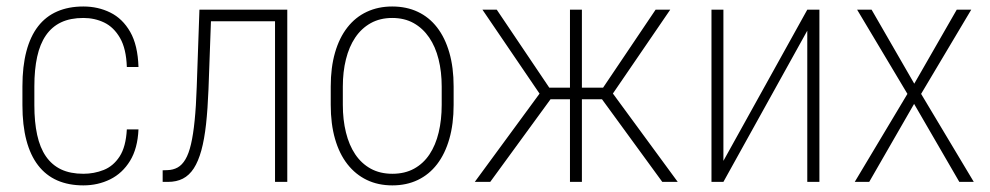

<svg xmlns="http://www.w3.org/2000/svg" viewBox="-20 -558 3038 589"><path d="M235.8 -24.9Q268.6 -24.9 298.1 -36.6Q327.6 -48.3 346.9 -77.9Q366.2 -107.4 369.1 -161.1H404.8Q402.3 -102.5 378.9 -64.5Q355.5 -26.4 317.9 -7.8Q280.3 10.7 235.8 10.7Q190.4 10.7 155.5 -4.6Q120.6 -20 96.9 -50.8Q73.2 -81.5 61 -127.7Q48.8 -173.8 48.8 -235.4V-293Q48.8 -354.5 61 -400.6Q73.2 -446.8 96.9 -477.3Q120.6 -507.8 155.5 -522.9Q190.4 -538.1 235.8 -538.1Q280.8 -538.1 318.4 -519.5Q356 -501 379.4 -460.2Q402.8 -419.4 404.8 -352.5H369.1Q367.2 -408.7 348.1 -441.7Q329.1 -474.6 299.8 -488.8Q270.5 -502.9 235.8 -502.9Q195.8 -502.9 167.5 -489.5Q139.2 -476.1 120.8 -449.5Q102.5 -422.9 94 -383.8Q85.4 -344.7 85.4 -293V-235.4Q85.4 -183.6 94 -144.3Q102.5 -105 120.8 -78.4Q139.2 -51.8 167.5 -38.3Q195.8 -24.9 235.8 -24.9Z M833.5 -528.3V-492.7H602.5V-528.3ZM861.3 -528.3V0H823.7V-528.3ZM591.8 -528.3H628.4L619.6 -284.7Q617.2 -223.6 612.1 -177Q606.9 -130.4 597.7 -96.7Q588.4 -63 574.5 -41.5Q560.5 -20 541 -10Q521.5 0 495.1 0H479V-35.6L493.7 -36.1Q511.2 -36.6 524.9 -44.2Q538.6 -51.8 548.8 -69.1Q559.1 -86.4 565.9 -115.7Q572.8 -145 577.1 -188.2Q581.5 -231.4 583.5 -291Z M994.6 -236.3V-292.5Q994.6 -351.1 1007.8 -396.7Q1021 -442.4 1045.7 -473.9Q1070.3 -505.4 1105.2 -521.7Q1140.1 -538.1 1183.1 -538.1Q1227.1 -538.1 1261.7 -521.7Q1296.4 -505.4 1320.8 -473.9Q1345.2 -442.4 1358.4 -396.7Q1371.6 -351.1 1371.6 -292.5V-236.3Q1371.6 -177.7 1358.4 -131.8Q1345.2 -85.9 1320.8 -54.2Q1296.4 -22.5 1261.7 -5.9Q1227.1 10.7 1183.6 10.7Q1140.1 10.7 1105.5 -5.9Q1070.8 -22.5 1045.9 -54.2Q1021 -85.9 1007.8 -131.8Q994.6 -177.7 994.6 -236.3ZM1031.7 -292.5V-236.3Q1031.7 -190.4 1041.3 -151.6Q1050.8 -112.8 1069.8 -84.5Q1088.9 -56.2 1117.4 -40.5Q1146 -24.9 1183.6 -24.9Q1221.7 -24.9 1250.2 -40.5Q1278.8 -56.2 1297.6 -84.5Q1316.4 -112.8 1325.7 -151.6Q1335 -190.4 1335 -236.3V-292.5Q1335 -337.9 1325.4 -376.2Q1315.9 -414.6 1296.6 -442.9Q1277.3 -471.2 1249 -487.1Q1220.7 -502.9 1183.1 -502.9Q1146 -502.9 1117.4 -487.1Q1088.9 -471.2 1069.8 -442.9Q1050.8 -414.6 1041.3 -376.2Q1031.7 -337.9 1031.7 -292.5Z M1647 -253.4 1460 -528.3H1503.9L1665 -289.1H1745.6L1743.2 -253.4ZM1670.9 -256.3 1483.9 0H1436.5L1647.9 -288.1ZM1765.1 -528.3V0H1728.5V-528.3ZM2036.1 -528.3 1848.1 -253.4H1752.9L1749.5 -289.1H1830.1L1991.2 -528.3ZM2011.7 0 1824.7 -256.3 1847.7 -288.1 2059.1 0Z M2199.2 -64.5 2456.5 -528.3H2493.7V0H2456.5V-463.9L2199.2 0H2162.6V-528.3H2199.2Z M2653.8 -528.3 2784.7 -301.3 2915 -528.3H2959.5L2805.7 -270L2967.3 0H2922.9L2784.2 -239.3L2646.5 0H2602.1L2763.7 -270L2609.4 -528.3Z"/></svg>

Font: Roboto Condensed ExtraLight
Style: Regular
Weight: 250
Designer: Christian Robertson
Foundry: Google
Version: Version 3.008; 2023